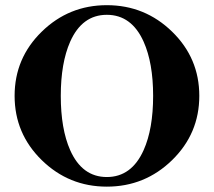

<svg xmlns="http://www.w3.org/2000/svg" viewBox="-20 -696 814 731"><path d="M738.8 -331.1Q738.8 -187.5 635.3 -86.4Q531.7 14.6 386.7 14.6Q242.2 14.6 138.9 -86.4Q35.6 -187.5 35.6 -331.1Q35.6 -474.6 138.9 -575.4Q242.2 -676.3 386.7 -676.3Q531.7 -676.3 635.3 -575.4Q738.8 -474.6 738.8 -331.1ZM563 -331.1Q563 -456.1 526.9 -537.1Q481 -639.6 386.7 -639.6Q292.5 -639.6 247.1 -537.1Q211.4 -456.1 211.4 -331.1Q211.4 -205.1 247.1 -124.5Q292.5 -22 386.7 -22Q481 -22 526.9 -124.5Q563 -205.1 563 -331.1Z"/></svg>

Font: Dai Banna SIL Light
Style: Bold
Weight: 700
Designer: Victor Gaultney
Foundry: SIL International
Version: Version 2.001